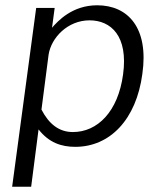

<svg xmlns="http://www.w3.org/2000/svg" viewBox="-20 -546 607 727"><path d="M26 161H98L126 -56C165 -6 212 10 265 10C396 10 496 -93 519 -266C544 -440 465 -526 348 -526C253 -526 199 -466 177 -441L187 -516H117ZM256 -46C203 -46 165 -77 137 -131L164 -339C174 -404 237 -469 319 -469C400 -469 466 -410 446 -264C427 -123 349 -46 256 -46Z"/></svg>

Font: United Sans Light
Style: Italic
Weight: 300
Italic angle: -8°
Designer: Pablo Impallari, Rodrigo Fuenzalida (Modified by Dan O. Williams)
Version: Version 1.000;PS 001.000;hotconv 1.0.88;makeotf.lib2.5.64775